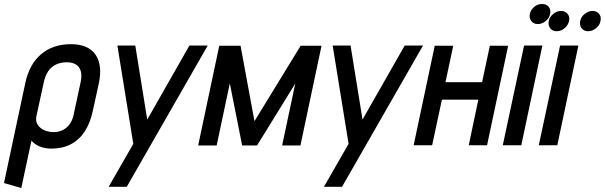

<svg xmlns="http://www.w3.org/2000/svg" viewBox="-24 -730 3040 965"><path d="M442 -171 473 -312Q492 -404 455.5 -456Q419 -508 332 -508Q242 -508 182.5 -457.5Q123 -407 103 -312L-4 190L83 215L134 -23Q141 -15 151 -7.5Q161 0 174 5.5Q187 11 202 14Q217 17 233 17Q289 17 331 -4.5Q373 -26 401 -68Q429 -110 442 -171ZM381 -316 347 -158Q342 -129 328 -108.5Q314 -88 293 -77Q272 -66 245 -66Q227 -66 210.5 -71Q194 -76 180.5 -86.5Q167 -97 161 -112Q155 -127 159 -146L196 -316Q203 -349 218 -371.5Q233 -394 257 -405.5Q281 -417 311 -417Q341 -417 359 -405Q377 -393 382.5 -370.5Q388 -348 381 -316Z M522 209H613L1020 -501H928L716 -129L656 -501H566L646 -7Z M1487 -500 1255 -121 1185 -500H1078L972 1H1065L1131 -311L1193 1H1268L1460 -310L1394 1H1486L1592 -500Z M1604 209H1695L2102 -501H2010L1798 -129L1738 -501H1648L1728 -7Z M2399 -317H2215L2254 -500H2161L2055 0H2148L2197 -229H2380L2332 0H2424L2530 -500H2438Z M2503 0H2596L2702 -501H2610ZM2700 -710Q2679 -710 2661.5 -696Q2644 -682 2639 -660Q2635 -639 2646.5 -624Q2658 -609 2679 -609Q2700 -609 2718.5 -624Q2737 -639 2741 -660Q2745 -682 2733.5 -696Q2722 -710 2700 -710Z M2796 -675Q2775 -675 2756.5 -660Q2738 -645 2734 -624Q2730 -603 2741.5 -588Q2753 -573 2774 -573Q2796 -573 2813.5 -588Q2831 -603 2836 -624Q2841 -645 2829 -660Q2817 -675 2796 -675ZM2954 -675Q2933 -675 2914.5 -660Q2896 -645 2892 -624Q2888 -603 2899.5 -588Q2911 -573 2932 -573Q2953 -573 2971.5 -588Q2990 -603 2994 -624Q2999 -645 2987.5 -660Q2976 -675 2954 -675ZM2684 0H2777L2883 -501H2791Z"/></svg>

Font: Advent Pro SemiBold
Style: Italic
Weight: 600
Italic angle: -12°
Version: Version 3.000